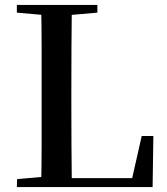

<svg xmlns="http://www.w3.org/2000/svg" viewBox="-20 -755 675 775"><path d="M48 0 49 -32 195 -45H209L208 0ZM146 0Q148 -85 148 -168.5Q148 -252 148 -327V-393Q148 -479 148 -565Q148 -651 146 -735H270Q269 -651 268.5 -565Q268 -479 268 -390V-330Q268 -254 268.5 -170Q269 -86 270 0ZM208 0 209 -36H565L507 -7L552 -206H599L596 0ZM48 -704V-735H373V-704L224 -691H195Z"/></svg>

Font: Noto Serif SC ExtraLight SemiBold
Style: Regular
Weight: 600
Version: Version 2.002-H1;hotconv 1.1.0;makeotfexe 2.6.0